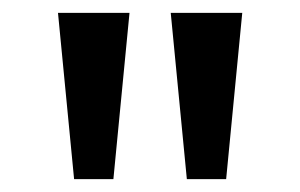

<svg xmlns="http://www.w3.org/2000/svg" viewBox="-20 -820 466 298"><path d="M95 -542 70 -800H181L156 -542ZM270 -542 245 -800H356L331 -542Z"/></svg>

Font: mlyalm115
Style: Regular
Weight: 400
Designer: Jelle Bosma - Monotype Design Team
Foundry: Monotype Imaging Inc.
Version: Version 2.103